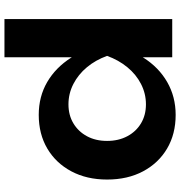

<svg xmlns="http://www.w3.org/2000/svg" viewBox="6 -630 789 840"><g transform="rotate(90 400.0 -209.5)"><path d="M63 -569H230V-388L223 -366V-229L230 -188V165H63ZM172 -284Q189 -375 231.5 -442.5Q274 -510 338.5 -547Q403 -584 482 -584Q566 -584 629.5 -546.5Q693 -509 729 -441.5Q765 -374 765 -284Q765 -195 729 -127.5Q693 -60 629.5 -22.5Q566 15 482 15Q402 15 338.5 -22Q275 -59 232 -126.5Q189 -194 172 -284ZM596 -284Q596 -334 575.5 -372.5Q555 -411 519 -432.5Q483 -454 436 -454Q389 -454 347 -432.5Q305 -411 273.5 -372.5Q242 -334 224 -284Q242 -234 273.5 -196Q305 -158 347 -136.5Q389 -115 436 -115Q483 -115 519 -136.5Q555 -158 575.5 -196Q596 -234 596 -284Z"/></g></svg>

Font: Unbounded Medium
Style: Regular
Weight: 500
Designer: Luke Prowse, Jean-Baptiste Morizot, Fátima Lázaro, Florian Runge
Foundry: NaN
Version: Version 1.700